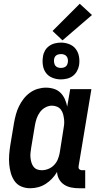

<svg xmlns="http://www.w3.org/2000/svg" viewBox="-20 -995 540 1023"><path d="M141 8Q115 8 93 -1.5Q71 -11 57.5 -30.5Q44 -50 37.5 -73.5Q31 -97 29 -121.5Q27 -146 29 -171.5Q31 -197 35 -222L55 -342Q59 -364 65 -386Q71 -408 81 -428.5Q91 -449 105.5 -468Q120 -487 139.5 -501Q159 -515 181 -521.5Q203 -528 225 -528Q247 -528 267.5 -521.5Q288 -515 302.5 -500.5Q317 -486 325.5 -467Q334 -448 338 -427L354 -520H467L399 -111Q398 -107 398.5 -102Q399 -97 402 -94Q405 -91 409 -89.5Q413 -88 418 -88H434V8H402Q380 8 359.5 4Q339 0 322 -11Q305 -22 295 -40Q285 -58 284 -79Q273 -60 257.5 -43.5Q242 -27 223 -15Q204 -3 183 2.5Q162 8 141 8ZM202 -88Q220 -88 237.5 -95Q255 -102 268 -115.5Q281 -129 288 -146Q295 -163 298 -180L317 -300Q320 -315 321.5 -329.5Q323 -344 321.5 -358Q320 -372 316.5 -385.5Q313 -399 305 -410Q297 -421 284 -426.5Q271 -432 257 -432Q239 -432 221.5 -422.5Q204 -413 192.5 -397Q181 -381 175 -363Q169 -345 166 -327L146 -207Q144 -193 142.5 -180Q141 -167 142.5 -154Q144 -141 147.5 -129Q151 -117 158.5 -107Q166 -97 177.5 -92.5Q189 -88 202 -88ZM304 -572Q281 -572 259.5 -580.5Q238 -589 225 -606.5Q212 -624 208.5 -647Q205 -670 209 -694Q211 -710 219.5 -725Q228 -740 242 -750Q256 -760 272.5 -764Q289 -768 305 -768Q328 -768 349.5 -759.5Q371 -751 384 -733.5Q397 -716 401 -693Q405 -670 401 -646Q398 -630 389.5 -615Q381 -600 367.5 -590Q354 -580 337 -576Q320 -572 304 -572ZM305 -633Q311 -633 317 -634.5Q323 -636 328.5 -639.5Q334 -643 337 -649Q340 -655 341 -661Q343 -670 341.5 -679Q340 -688 335 -694.5Q330 -701 322 -704Q314 -707 305 -707Q299 -707 292.5 -705.5Q286 -704 280.5 -700.5Q275 -697 272 -691Q269 -685 268 -679Q267 -670 268.5 -661Q270 -652 274.5 -645.5Q279 -639 287.5 -636Q296 -633 305 -633ZM313 -780 260 -830 405 -975 470 -915Z"/></svg>

Font: Iosevka Curly Slab
Style: Bold Italic
Weight: 700
Italic angle: -9°
Monospace: yes
Designer: Belleve Invis
Foundry: Belleve Invis
Version: Version 22.1.2; ttfautohint (v1.8.4)